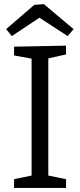

<svg xmlns="http://www.w3.org/2000/svg" viewBox="-20 -922 392 942"><path d="M304 -655 206 -633 217 -647V-49L206 -63L304 -43V0H49V-43L146 -63L135 -49V-647L148 -632L49 -650V-693L304 -698ZM38 -745 10 -779 148 -898 195 -902 341 -779 312 -745 146 -853 199 -852Z"/></svg>

Font: Bitter Thin
Style: Regular
Weight: 400
Version: Version 3.021